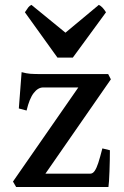

<svg xmlns="http://www.w3.org/2000/svg" viewBox="-20 -752 499 772"><path d="M44.9 0 32.2 -22 294.9 -400.4H153.8Q132.8 -400.4 115.5 -377.9Q98.1 -355.5 86.9 -307.6L55.7 -315.9L66.9 -461.9Q86.4 -456.5 102.1 -455.3Q117.7 -454.1 152.8 -454.1H415L425.8 -433.1L162.6 -53.7H342.8Q353 -53.7 360.6 -64.7Q368.2 -75.7 375 -96.4Q381.8 -117.2 391.6 -155.3L421.9 -147.9Q421.9 -110.8 420.2 -63.2Q418.5 -15.6 416 0ZM210.9 -520.5 80.1 -702.6Q88.9 -716.3 94 -722.7Q99.1 -729 106.4 -732.4L243.2 -620.6L377.4 -732.4Q391.6 -726.1 406.2 -702.6L272.9 -520.5Z"/></svg>

Font: David Libre Medium
Style: Regular
Weight: 500
Version: Version 1.000